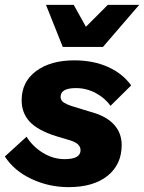

<svg xmlns="http://www.w3.org/2000/svg" viewBox="-28 -758 592 789"><path d="M254 11Q173 11 101.5 -22.5Q30 -56 -8 -115L81 -196Q107 -155 149 -129.5Q191 -104 238 -104Q303 -104 303 -141Q303 -168 261 -181L201 -199Q126 -223 93.5 -258.5Q61 -294 61 -346Q61 -422 120.5 -466Q180 -510 277 -510Q355 -510 415.5 -483Q476 -456 511 -407L426 -323Q405 -354 366.5 -375Q328 -396 284 -396Q221 -396 221 -360Q221 -345 234.5 -336.5Q248 -328 267 -322L362 -293Q415 -276 443.5 -242.5Q472 -209 472 -162Q472 -82 414 -35.5Q356 11 254 11ZM230 -565 161 -738H275L325 -648L415 -738H544L395 -565Z"/></svg>

Font: Work Sans
Style: Bold Italic
Weight: 700
Italic angle: -13°
Designer: Wei Huang
Foundry: Wei Huang
Version: Version 2.010; ttfautohint (v1.8.3)